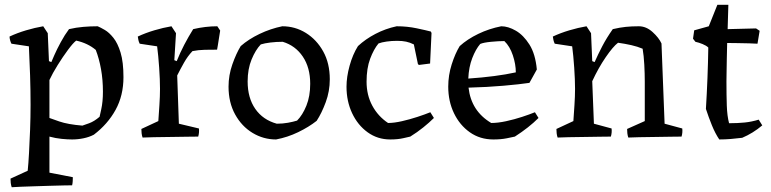

<svg xmlns="http://www.w3.org/2000/svg" viewBox="-20 -572 3227 804"><path d="M29 212Q26 203 25 194Q24 185 24 176L96 143Q99 114 101.5 69Q104 24 106 -28.5Q108 -81 108 -133Q108 -195 106 -256Q104 -317 101 -378L28 -389Q25 -394 22.5 -403Q20 -412 20 -419Q52 -434 89 -445Q126 -456 161 -462L180 -433L185 -316L195 -312Q197 -317 207.5 -341Q218 -365 234.5 -395.5Q251 -426 269 -450Q299 -457 329 -459.5Q359 -462 389 -462Q401 -457 419 -446.5Q437 -436 455 -413.5Q473 -391 485 -351.5Q497 -312 497 -249Q497 -172 464 -112Q431 -52 373 -8Q354 2 330 7Q306 12 282 12Q263 12 238 9.5Q213 7 187 0V151L285 170Q285 177 284.5 186.5Q284 196 282 204Q272 204 247 204.5Q222 205 189.5 206Q157 207 125 208Q93 209 67 210Q41 211 29 212ZM325 -46Q332 -48 353.5 -56Q375 -64 397 -83Q397 -83 404 -114.5Q411 -146 411 -188Q411 -238 403 -282.5Q395 -327 381 -363Q348 -391 299 -402Q286 -392 264.5 -363Q243 -334 221.5 -299.5Q200 -265 187 -237V-78Q192 -76 228 -63.5Q264 -51 325 -46Z M577 4Q574 -5 573 -14Q572 -23 572 -32L643 -65Q645 -94 647.5 -131.5Q650 -169 650 -200Q650 -238 646.5 -289Q643 -340 638 -378L565 -389Q561 -397 559.5 -404.5Q558 -412 557 -419Q589 -434 626 -445Q663 -456 698 -462L717 -433L710 -320L720 -316Q734 -351 751.5 -384.5Q769 -418 789 -450Q840 -462 890 -462L902 -444L892 -381L889 -364Q865 -364 838 -363.5Q811 -363 786 -358Q766 -337 750.5 -309.5Q735 -282 722 -256L729 -54L813 -34Q815 -17 810 0Q797 0 765 0.5Q733 1 695 1.5Q657 2 624.5 2.5Q592 3 577 4Z M1136 12Q1083 12 1037.5 -15.5Q992 -43 964.5 -93Q937 -143 937 -209Q937 -257 953 -302.5Q969 -348 988 -379Q1021 -408 1067 -430Q1113 -452 1162 -462Q1216 -462 1261 -434Q1306 -406 1333.5 -356.5Q1361 -307 1361 -240Q1361 -190 1344 -144Q1327 -98 1306 -66Q1273 -40 1228.5 -18.5Q1184 3 1136 12ZM1139 -54Q1164 -54 1186 -58Q1208 -62 1224 -67Q1247 -90 1263 -129.5Q1279 -169 1279 -221Q1279 -289 1248 -335Q1217 -381 1164 -397Q1137 -397 1112.5 -394Q1088 -391 1072 -386Q1050 -363 1033.5 -323Q1017 -283 1017 -231Q1017 -162 1049 -116Q1081 -70 1139 -54Z M1614 12Q1561 12 1519.5 -18Q1478 -48 1454.5 -98Q1431 -148 1431 -209Q1431 -250 1444 -297Q1457 -344 1479 -379Q1510 -408 1552 -430Q1594 -452 1641 -462Q1685 -462 1725 -453.5Q1765 -445 1784 -440L1787 -434L1781 -306L1734 -300L1730 -304L1713 -386Q1697 -394 1681 -397.5Q1665 -401 1643 -401Q1620 -401 1599 -398Q1578 -395 1565 -390Q1545 -366 1530 -326Q1515 -286 1515 -230Q1515 -174 1539 -129.5Q1563 -85 1605 -57Q1630 -57 1663 -64.5Q1696 -72 1728 -82.5Q1760 -93 1782 -102L1797 -78Q1778 -59 1752.5 -38.5Q1727 -18 1698 0Q1693 1 1669.5 6.5Q1646 12 1614 12Z M2046 12Q1990 12 1947.5 -18Q1905 -48 1881 -98Q1857 -148 1857 -209Q1857 -257 1871.5 -302.5Q1886 -348 1905 -379Q1937 -408 1982.5 -430Q2028 -452 2079 -462Q2108 -462 2140 -443.5Q2172 -425 2197 -385.5Q2222 -346 2228 -281L2197 -225Q2157 -219 2088.5 -213Q2020 -207 1942 -205Q1953 -107 2037 -57Q2065 -57 2099.5 -64.5Q2134 -72 2166 -82.5Q2198 -93 2220 -102L2235 -78Q2195 -38 2136 0Q2127 2 2102.5 7Q2078 12 2046 12ZM1941 -243Q2058 -251 2140 -269Q2140 -303 2127.5 -340.5Q2115 -378 2092 -400Q2068 -400 2036.5 -397Q2005 -394 1991 -388Q1972 -366 1957.5 -328.5Q1943 -291 1941 -243Z M2315 4Q2312 -5 2311 -14Q2310 -23 2310 -32L2381 -65Q2383 -94 2385.5 -131.5Q2388 -169 2388 -200Q2388 -238 2384.5 -289Q2381 -340 2376 -378L2303 -389Q2299 -397 2297.5 -404.5Q2296 -412 2295 -419Q2327 -434 2364 -445Q2401 -456 2436 -462L2455 -433L2460 -316L2470 -312Q2484 -344 2502 -378.5Q2520 -413 2546 -450Q2576 -457 2600.5 -459.5Q2625 -462 2655 -462Q2686 -462 2712.5 -438Q2739 -414 2750 -390Q2753 -306 2756.5 -222Q2760 -138 2763 -54L2837 -34Q2839 -17 2834 0Q2821 0 2790.5 0.5Q2760 1 2724 1.5Q2688 2 2657 2.5Q2626 3 2611 4Q2608 -5 2607 -14Q2606 -23 2606 -32L2680 -65V-230Q2680 -263 2678 -301Q2676 -339 2671 -368Q2650 -377 2623.5 -383Q2597 -389 2568 -393Q2547 -377 2516.5 -332.5Q2486 -288 2460 -232L2467 -54L2541 -34Q2543 -17 2538 0Q2525 0 2494.5 0.5Q2464 1 2428 1.5Q2392 2 2361 2.5Q2330 3 2315 4Z M2992 12Q2975 -13 2961 -47.5Q2947 -82 2936 -116Q2940 -181 2942.5 -245Q2945 -309 2946 -373Q2938 -381 2922 -387.5Q2906 -394 2892 -397L2882 -410L2887 -445L2948 -462L2984 -552H3030L3027 -450L3146 -453L3161 -443L3152 -389Q3142 -390 3117.5 -390.5Q3093 -391 3067 -391.5Q3041 -392 3025 -392Q3024 -360 3023.5 -326Q3023 -292 3022.5 -266Q3022 -240 3022 -231Q3022 -173 3023.5 -129.5Q3025 -86 3033 -56Q3069 -56 3098.5 -59Q3128 -62 3157 -71L3172 -47Q3133 -14 3088 5Q3064 8 3040 10Q3016 12 2992 12Z"/></svg>

Font: Labrada
Style: Regular
Weight: 400
Designer: Mercedes Jáuregui
Foundry: Omnibus-Type Team
Version: Version 1.000; ttfautohint (v1.8.4.7-5d5b)